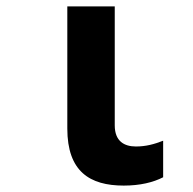

<svg xmlns="http://www.w3.org/2000/svg" viewBox="-20 -569 603 599"><path d="M366 10C417 10 458 0 489 -16V-130C461 -119 435 -112 404 -112C368 -112 338 -128 338 -178V-549H190V-168C190 -34 260 10 366 10Z"/></svg>

Font: Noto Sans Mono SemiCondensed ExtraBold
Style: Regular
Weight: 800
Width: 4
Designer: Monotype Design Team
Foundry: Monotype Imaging Inc.
Version: Version 2.014